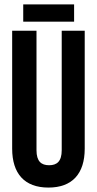

<svg xmlns="http://www.w3.org/2000/svg" viewBox="-20 -839 438 868"><path d="M35 -700V-167C35 -54 91 9 199 9C307 9 363 -54 363 -167V-700H259V-160C259 -109 237 -92 202 -92C167 -92 145 -109 145 -160V-700ZM85 -819V-741H315V-819Z"/></svg>

Font: Bebas Neue
Style: Bold
Weight: 700
Designer: Ryoichi Tsunekawa
Foundry: Ryoichi Tsunekawa
Version: Version 1.300